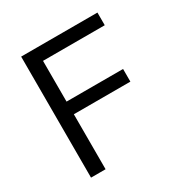

<svg xmlns="http://www.w3.org/2000/svg" viewBox="-162 -829 923 959"><g transform="rotate(-30 300.0 -349.0)"><path d="M174 0V-317H500V-390H174V-625H530V-698H90V0Z"/></g></svg>

Font: IBM Mono
Style: Regular
Weight: 400
Monospace: yes
Designer: Mike Abbink, Paul van der Laan, Pieter van Rosmalen
Foundry: Bold Monday
Version: Version 2.3